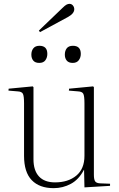

<svg xmlns="http://www.w3.org/2000/svg" viewBox="-20 -964 619 998"><path d="M259 14Q185 14 145 -27.5Q105 -69 105 -154V-427Q105 -465 99 -476.5Q93 -488 72 -489L24 -493L25 -503L150 -515L154 -511V-136Q154 -78 182.5 -47Q211 -16 266 -16Q334 -16 376.5 -51Q419 -86 419 -154V-427Q419 -465 413 -476.5Q407 -488 386 -489L338 -493L339 -503L464 -515L468 -511V-56Q468 -31 474.5 -21.5Q481 -12 500 -11L552 -9V2L419 10L417 -81H416Q390 -31 348.5 -8.5Q307 14 259 14ZM188 -797 182 -805 304 -922Q318 -936 326 -940Q334 -944 341 -944Q352 -944 359 -935.5Q366 -927 366 -916Q366 -894 334 -876ZM358 -637Q337 -637 327 -649Q317 -661 317 -680Q317 -700 327 -713Q337 -726 359 -726Q400 -726 400 -684Q400 -665 389.5 -651Q379 -637 358 -637ZM184 -637Q163 -637 153 -649Q143 -661 143 -680Q143 -700 153.5 -713Q164 -726 185 -726Q226 -726 226 -684Q226 -665 216 -651Q206 -637 184 -637Z"/></svg>

Font: Literata 72pt ExtraLight
Style: Regular
Weight: 200
Designer: Latin by Veronika Burian and Jose Scaglione. Greek by Irene Vlachou. Cyrillic by Vera Evstafieva.
Foundry: TypeTogether
Version: Version 3.002